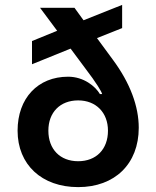

<svg xmlns="http://www.w3.org/2000/svg" viewBox="-20 -762 640 786"><path d="M300 4C450 4 548 -91 548 -239C548 -325 514 -421 441 -519L377 -606L480 -647V-742L322 -679L285 -730H144L214 -636L111 -594V-499L269 -563L327 -485C376 -421 397 -385 398 -377H389C371 -408 323 -448 259 -448C135 -448 52 -360 52 -227C52 -88 151 4 300 4ZM300 -102C226 -102 178 -151 178 -227C178 -302 226 -351 300 -351C373 -351 422 -301 422 -227C422 -151 374 -102 300 -102Z"/></svg>

Font: JetBrains Mono
Style: Bold
Weight: 558
Monospace: yes
Designer: Philipp Nurullin, Konstantin Bulenkov
Foundry: JetBrains
Version: Version 2.305